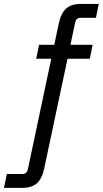

<svg xmlns="http://www.w3.org/2000/svg" viewBox="-116 -752 516 963"><path d="M-96.2 190.4 -81.5 120.6H-2Q18.6 120.6 23.9 96.2L141.1 -457.5H65.4L80.1 -527.3H156.2L178.7 -633.8Q189.9 -686 215.8 -709.2Q241.7 -732.4 290.5 -732.4H379.4L365.2 -662.6H286.6Q265.6 -662.6 260.7 -638.2L237.3 -527.3H348.6L334.5 -457.5H222.7L106 91.8Q95.2 144 69.1 167.2Q43 190.4 -6.3 190.4Z"/></svg>

Font: Schibsted Grotesk
Style: Italic
Weight: 400
Italic angle: -12°
Designer: Bakken & Baeck AS, Henrik Kongsvoll
Foundry: Schibsted ASA
Version: Version 1.100; ttfautohint (v1.8.4.7-5d5b);gftools[0.9.25]